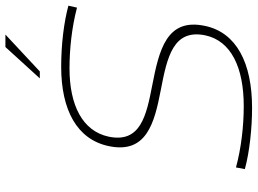

<svg xmlns="http://www.w3.org/2000/svg" viewBox="-138 -782 929 692"><g transform="rotate(-90 326.0 -435.5)"><path d="M645 -622 652 -653C593 -669 513 -679 432 -679C276 -679 170 -622 146 -508C117 -372 228 -343 348 -320C468 -297 569 -275 545 -159C525 -67 430 -21 290 -21C219 -21 139 -30 69 -49L63 -17C125 0 211 9 284 9C445 9 555 -47 579 -160C609 -299 493 -326 364 -351C256 -372 156 -393 180 -508C200 -602 293 -649 426 -649C494 -649 573 -641 645 -622ZM390 -756H415L548 -880H503Z"/></g></svg>

Font: LT Wave Text Thin Italic
Style: Regular
Weight: 100
Designer: Daniel Lyons
Version: Version 2.5 (Glyphs App)